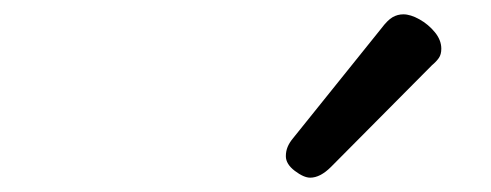

<svg xmlns="http://www.w3.org/2000/svg" viewBox="-20 -864 685 268"><path d="M413 -616Q404 -616 391.5 -625.5Q379 -635 379 -646Q379 -653 381.5 -659Q384 -665 389 -671L512 -824Q521 -836 528 -840Q535 -844 543 -844Q553 -844 565.5 -837Q578 -830 587 -819Q596 -808 596 -796Q596 -788 592.5 -783Q589 -778 583 -773L442 -631Q427 -616 413 -616Z"/></svg>

Font: Playwrite RO
Style: Regular
Weight: 400
Designer: Veronika Burian, José Scaglione
Foundry: TypeTogether
Version: Version 1.002